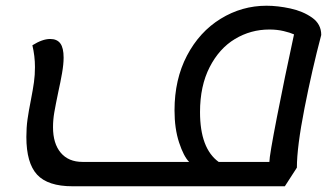

<svg xmlns="http://www.w3.org/2000/svg" viewBox="-20 -625 1170 670"><path d="M1101 -503Q1069 -382 1042.5 -247Q1016 -112 1016 -40L974 25H233Q147 25 109.5 -15.5Q72 -56 72 -147Q72 -180 76 -208.5Q80 -237 88 -277Q95 -313 98.5 -338Q102 -363 102 -391Q102 -429 93 -467Q128 -489 155 -489Q179 -489 190.5 -473.5Q202 -458 202 -424Q202 -401 196.5 -369.5Q191 -338 184 -307Q174 -259 169.5 -233Q165 -207 165 -181Q165 -124 192 -92Q219 -60 268 -60H640Q621 -79 605 -127.5Q589 -176 589 -240Q589 -348 632.5 -431Q676 -514 750 -559.5Q824 -605 910 -605Q949 -605 993 -595.5Q1037 -586 1069 -563.5Q1101 -541 1101 -503ZM1006 -505Q993 -511 970 -516.5Q947 -522 920 -522Q855 -522 800 -489Q745 -456 711.5 -390.5Q678 -325 678 -234Q678 -107 743 -60H920Q920 -81 946.5 -217Q973 -353 1006 -505Z"/></svg>

Font: Lemonada Light
Style: Regular
Weight: 300
Designer: Mohamed Gaber (Arabic) Eduardo Tunni (Latin)
Foundry: Kief Type Foundry
Version: Version 3.006